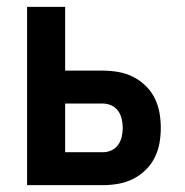

<svg xmlns="http://www.w3.org/2000/svg" viewBox="-20 -540 540 560"><path d="M59 0V-520H170V-334H280Q303 -334 325.5 -330Q348 -326 368 -316Q388 -306 404.5 -290Q421 -274 431 -254Q441 -234 445 -212Q449 -190 449 -167Q449 -144 445 -122Q441 -100 431 -80Q421 -60 404.5 -44Q388 -28 368 -18Q348 -8 325.5 -4Q303 0 280 0ZM170 -96H280Q293 -96 305 -101.5Q317 -107 324.5 -117.5Q332 -128 335 -141Q338 -154 338 -167Q338 -180 335 -193Q332 -206 324.5 -216.5Q317 -227 305 -232.5Q293 -238 280 -238H170Z"/></svg>

Font: Iosevka SS08 Regular
Style: Bold
Weight: 700
Monospace: yes
Designer: Belleve Invis
Foundry: Belleve Invis
Version: Version 16.3.4; ttfautohint (v1.8.4)